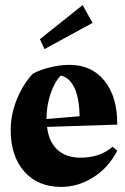

<svg xmlns="http://www.w3.org/2000/svg" viewBox="-20 -720 491 755"><path d="M441 -230 165 -221Q172 -162 206 -131Q240 -100 296 -100Q374 -100 423 -143L441 -127Q406 -60 346.5 -22.5Q287 15 220 15Q129 15 75.5 -45.5Q22 -106 22 -209Q22 -270 46.5 -330Q71 -390 109 -430Q135 -445 176 -455Q217 -465 253 -465Q341 -465 391.5 -401.5Q442 -338 441 -230ZM293 -263Q292 -333 273 -374Q254 -415 219 -423Q194 -397 178.5 -350.5Q163 -304 163 -255V-252ZM137 -566 305 -700 344 -630 155 -527Z"/></svg>

Font: Rakkas
Style: Regular
Weight: 400
Designer: Zeynep Akay
Foundry: Zeynep Akay
Version: Version 2.000